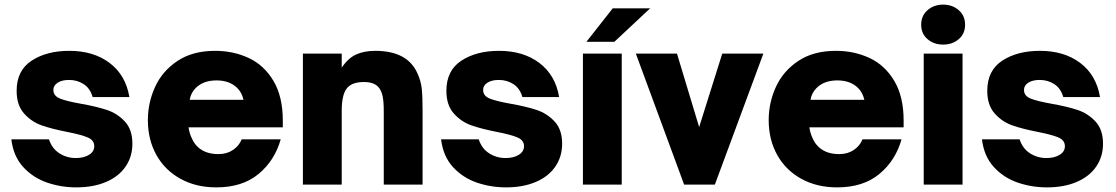

<svg xmlns="http://www.w3.org/2000/svg" viewBox="-20 -799 4829 831"><path d="M29 -196H192Q205 -156 237 -135.5Q269 -115 308 -115Q343 -115 365.5 -129Q388 -143 388 -166Q388 -192 360 -204Q332 -216 271 -228Q204 -241 160 -256.5Q116 -272 84 -308Q52 -344 52 -406Q52 -494 117 -536.5Q182 -579 280 -579Q385 -579 454.5 -526.5Q524 -474 540 -379H381Q370 -417 342 -435Q314 -453 279 -453Q248 -453 229.5 -441Q211 -429 211 -410Q211 -384 239.5 -372.5Q268 -361 330 -350Q398 -338 443 -323Q488 -308 520.5 -273Q553 -238 553 -177Q553 -121 523.5 -78Q494 -35 439 -11.5Q384 12 310 12Q245 12 184.5 -8.5Q124 -29 81 -75.5Q38 -122 29 -196Z M620 -279Q620 -355 651.5 -423.5Q683 -492 748.5 -535.5Q814 -579 911 -579Q990 -579 1056.5 -548Q1123 -517 1163.5 -449Q1204 -381 1204 -277V-248H796Q799 -227 807 -207.5Q815 -188 825 -175Q859 -132 925 -132Q962 -132 988.5 -150Q1015 -168 1026 -196H1195Q1169 -104 1099 -46Q1029 12 916 12Q828 12 760.5 -25.5Q693 -63 656.5 -129Q620 -195 620 -279ZM1034 -367Q1027 -398 1007 -418Q974 -451 917 -451Q860 -451 827 -418Q806 -397 801 -367Z M1291 0V-567H1459V-506Q1486 -547 1521 -563Q1556 -579 1604 -579Q1744 -579 1787 -481Q1802 -448 1805.5 -414.5Q1809 -381 1809 -317V0H1641V-319Q1641 -361 1635.5 -385Q1630 -409 1617 -423Q1597 -444 1555 -444Q1501 -444 1480 -415Q1459 -387 1459 -319V0Z M1889 -196H2052Q2065 -156 2097 -135.5Q2129 -115 2168 -115Q2203 -115 2225.5 -129Q2248 -143 2248 -166Q2248 -192 2220 -204Q2192 -216 2131 -228Q2064 -241 2020 -256.5Q1976 -272 1944 -308Q1912 -344 1912 -406Q1912 -494 1977 -536.5Q2042 -579 2140 -579Q2245 -579 2314.5 -526.5Q2384 -474 2400 -379H2241Q2230 -417 2202 -435Q2174 -453 2139 -453Q2108 -453 2089.5 -441Q2071 -429 2071 -410Q2071 -384 2099.5 -372.5Q2128 -361 2190 -350Q2258 -338 2303 -323Q2348 -308 2380.5 -273Q2413 -238 2413 -177Q2413 -121 2383.5 -78Q2354 -35 2299 -11.5Q2244 12 2170 12Q2105 12 2044.5 -8.5Q1984 -29 1941 -75.5Q1898 -122 1889 -196Z M2671 0H2503V-567H2671ZM2639 -618H2518L2632 -763H2794Z M3074 0H2941L2732 -567H2910L3006 -249L3106 -567H3284Z M3307 -279Q3307 -355 3338.5 -423.5Q3370 -492 3435.5 -535.5Q3501 -579 3598 -579Q3677 -579 3743.5 -548Q3810 -517 3850.5 -449Q3891 -381 3891 -277V-248H3483Q3486 -227 3494 -207.5Q3502 -188 3512 -175Q3546 -132 3612 -132Q3649 -132 3675.5 -150Q3702 -168 3713 -196H3882Q3856 -104 3786 -46Q3716 12 3603 12Q3515 12 3447.5 -25.5Q3380 -63 3343.5 -129Q3307 -195 3307 -279ZM3721 -367Q3714 -398 3694 -418Q3661 -451 3604 -451Q3547 -451 3514 -418Q3493 -397 3488 -367Z M4146 0H3978V-567H4146ZM3967 -692Q3967 -731 3994.5 -755Q4022 -779 4062 -779Q4102 -779 4129.5 -755Q4157 -731 4157 -692Q4157 -653 4129.5 -629.5Q4102 -606 4062 -606Q4022 -606 3994.5 -629.5Q3967 -653 3967 -692Z M4230 -196H4393Q4406 -156 4438 -135.5Q4470 -115 4509 -115Q4544 -115 4566.5 -129Q4589 -143 4589 -166Q4589 -192 4561 -204Q4533 -216 4472 -228Q4405 -241 4361 -256.5Q4317 -272 4285 -308Q4253 -344 4253 -406Q4253 -494 4318 -536.5Q4383 -579 4481 -579Q4586 -579 4655.5 -526.5Q4725 -474 4741 -379H4582Q4571 -417 4543 -435Q4515 -453 4480 -453Q4449 -453 4430.5 -441Q4412 -429 4412 -410Q4412 -384 4440.5 -372.5Q4469 -361 4531 -350Q4599 -338 4644 -323Q4689 -308 4721.5 -273Q4754 -238 4754 -177Q4754 -121 4724.5 -78Q4695 -35 4640 -11.5Q4585 12 4511 12Q4446 12 4385.5 -8.5Q4325 -29 4282 -75.5Q4239 -122 4230 -196Z"/></svg>

Font: Open Sauce One Black
Style: Regular
Weight: 900
Designer: Alfredo Marco Pradil
Foundry: Creative Sauce Fz LLC
Version: Version 1.477